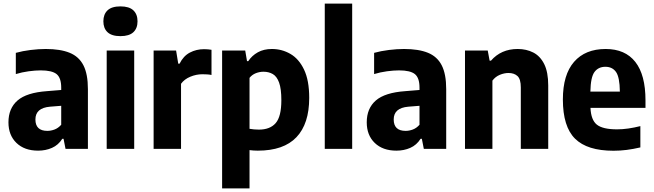

<svg xmlns="http://www.w3.org/2000/svg" viewBox="-20 -828 3636 1068"><path d="M192 10Q116 10 71.5 -33Q27 -76 27 -147.5Q27 -225 77.5 -269Q128 -313 241.5 -321L320.5 -327.5V-340.5Q320.5 -395 294.8 -415.8Q269 -436.5 206.5 -436.5Q176.5 -436.5 139.5 -431.5Q102.5 -426.5 68 -416V-534Q105.5 -544.5 150.2 -550Q195 -555.5 234.5 -555.5Q315.5 -555.5 367.2 -534.5Q419 -513.5 444 -464.8Q469 -416 469 -332V0H344.5L333.5 -56H326.5Q304.5 -21 269.2 -5.5Q234 10 192 10ZM177 -163.5Q177 -100 243.5 -100Q263 -100 283.2 -107.5Q303.5 -115 320.5 -134V-239.5L258 -234.5Q177 -227.5 177 -163.5Z M573.5 0V-547H726.5V0ZM650 -627Q601.5 -627 578.2 -648.8Q555 -670.5 555 -709.5Q555 -748.5 578.2 -770.5Q601.5 -792.5 650 -792.5Q698.5 -792.5 721.8 -770.5Q745 -748.5 745 -709.5Q745 -670.5 721.8 -648.8Q698.5 -627 650 -627Z M834.5 0V-547H959.5L971.5 -474H979Q1000 -516.5 1036 -535.5Q1072 -554.5 1115.5 -554.5Q1126.5 -554.5 1137.2 -553.5Q1148 -552.5 1156.5 -551V-411Q1144.5 -413.5 1131.2 -414.2Q1118 -415 1106 -415Q1071.5 -415 1038.5 -401.2Q1005.5 -387.5 987 -362V0Z M1215.5 220V-547H1344L1354 -488H1361Q1381 -518.5 1414 -537Q1447 -555.5 1492.5 -555.5Q1548 -555.5 1595.2 -528.2Q1642.5 -501 1671.2 -441Q1700 -381 1700 -283.5Q1700 -139.5 1629 -64.8Q1558 10 1414 10Q1402 10 1390.2 9.2Q1378.5 8.5 1368 7V220ZM1420 -107Q1482 -107 1513.5 -143.2Q1545 -179.5 1545 -270.5Q1545 -334 1532.5 -368.5Q1520 -403 1497.5 -416Q1475 -429 1445.5 -429Q1424 -429 1403 -420.8Q1382 -412.5 1368 -395V-111.5Q1379 -109.5 1393.2 -108.2Q1407.5 -107 1420 -107Z M1786.5 0V-808H1939V0Z M2185 10Q2109 10 2064.5 -33Q2020 -76 2020 -147.5Q2020 -225 2070.5 -269Q2121 -313 2234.5 -321L2313.5 -327.5V-340.5Q2313.5 -395 2287.8 -415.8Q2262 -436.5 2199.5 -436.5Q2169.5 -436.5 2132.5 -431.5Q2095.5 -426.5 2061 -416V-534Q2098.5 -544.5 2143.2 -550Q2188 -555.5 2227.5 -555.5Q2308.5 -555.5 2360.2 -534.5Q2412 -513.5 2437 -464.8Q2462 -416 2462 -332V0H2337.5L2326.5 -56H2319.5Q2297.5 -21 2262.2 -5.5Q2227 10 2185 10ZM2170 -163.5Q2170 -100 2236.5 -100Q2256 -100 2276.2 -107.5Q2296.5 -115 2313.5 -134V-239.5L2251 -234.5Q2170 -227.5 2170 -163.5Z M2566.5 0V-547H2693L2703.5 -490.5H2711Q2767.5 -555.5 2859.5 -555.5Q2908 -555.5 2946.5 -535.8Q2985 -516 3007.2 -471.5Q3029.5 -427 3029.5 -352.5V0H2877V-342Q2877 -388 2858.5 -405Q2840 -422 2808.5 -422Q2785 -422 2760.2 -411.8Q2735.5 -401.5 2719 -379.5V0Z M3392.5 10.5Q3246.5 10.5 3178.8 -56.5Q3111 -123.5 3111 -274.5Q3111 -412.5 3173.2 -484Q3235.5 -555.5 3349 -555.5Q3457.5 -555.5 3514 -483.5Q3570.5 -411.5 3570.5 -270V-228H3264.5Q3267.5 -160.5 3300.2 -134.5Q3333 -108.5 3412.5 -108.5Q3442.5 -108.5 3475.2 -113.2Q3508 -118 3542 -126.5V-8Q3501 1.5 3465 6Q3429 10.5 3392.5 10.5ZM3347.5 -456.5Q3308.5 -456.5 3287 -427.8Q3265.5 -399 3264 -318.5H3428Q3427 -399 3406.5 -427.8Q3386 -456.5 3347.5 -456.5Z"/></svg>

Font: Encode Sans SemiCondensed SemiCondensed
Style: Bold
Weight: 700
Width: 4
Designer: Multiple Designers
Foundry: Impallari Type
Version: Version 3.000; ttfautohint (v1.8.3) -l 8 -r 50 -G 200 -x 14 